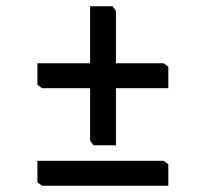

<svg xmlns="http://www.w3.org/2000/svg" viewBox="-20 -666 668 616"><path d="M352 -383V-200H280L269 -215V-383H115L100 -394V-463H269V-646H341L352 -631V-463H505L520 -452V-383ZM115 -70 100 -81V-150H505L520 -139V-70Z"/></svg>

Font: TMT Limkin
Style: Regular
Weight: 400
Designer: Gabriel Drozdov
Version: Version 1.000;Glyphs 3.1.2 (3151)